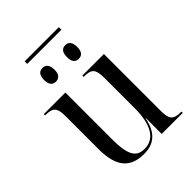

<svg xmlns="http://www.w3.org/2000/svg" viewBox="-234 -932 1057 1057"><g transform="rotate(-45 294.5 -403.0)"><path d="M152 -796H418V-816H152ZM195 -615C217 -615 236 -628 236 -667C236 -708 217 -721 195 -721C173 -721 155 -708 155 -667C155 -628 173 -615 195 -615ZM373 -615C395 -615 413 -628 413 -667C413 -708 395 -721 373 -721C350 -721 333 -708 333 -667C333 -628 350 -615 373 -615ZM257 10C315 10 380 -12 401 -123H403V0H567V-10H564C505 -10 489 -27 489 -94V-536H321V-526H324C383 -526 398 -508 398 -440V-203C398 -80 358 -8 278 -8C212 -8 189 -55 189 -172V-536H21V-526H24C82 -526 98 -508 98 -443V-185C98 -48 151 10 257 10Z"/></g></svg>

Font: Noto Serif Display SemiCondensed
Style: Regular
Weight: 400
Width: 4
Designer: Monotype Design Team
Foundry: Monotype Imaging Inc.
Version: Version 2.009